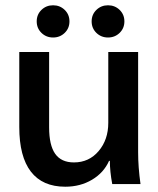

<svg xmlns="http://www.w3.org/2000/svg" viewBox="-20 -697 598 727"><path d="M53 -216V-500H166V-215Q166 -147 189 -114.5Q212 -82 260 -82Q317 -82 353.5 -125Q390 -168 390 -232V-500H503V-120Q503 -65 512 0H405Q396 -48 396 -88H393Q373 -43 328.5 -16.5Q284 10 227 10Q141 10 97 -47Q53 -104 53 -216ZM119 -616Q119 -642 137 -659.5Q155 -677 181 -677Q207 -677 225 -659.5Q243 -642 243 -616Q243 -590 225 -572.5Q207 -555 181 -555Q155 -555 137 -572.5Q119 -590 119 -616ZM327 -616Q327 -642 345 -659.5Q363 -677 389 -677Q415 -677 433 -659.5Q451 -642 451 -616Q451 -590 433 -572.5Q415 -555 389 -555Q363 -555 345 -572.5Q327 -590 327 -616Z"/></svg>

Font: Sarabun SemiBold
Style: Regular
Weight: 600
Designer: Suppakit Chalermlarp | Katatrad Co.,Ltd.
Foundry: Cadson Demak Co.,Ltd.
Version: Version 1.000; ttfautohint (v1.6)